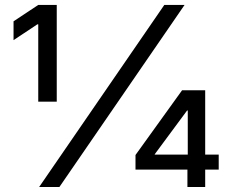

<svg xmlns="http://www.w3.org/2000/svg" viewBox="-20 -747 924 767"><path d="M136.4 0 636.4 -727.3H717.3L217.3 0ZM132.8 -340.9V-649.9H129.3L34.1 -586.6V-661.9L132.8 -727.3H206.7V-340.9ZM521.3 -69.6V-127.8L707.4 -386.4H799.7V-129.3H853.7V-69.6H799.7V0H728.7V-69.6ZM730.1 -129.3V-305.4H727.3L598 -130.7V-129.3Z"/></svg>

Font: Inter Zeller
Style: Regular
Weight: 400
Designer: Rasmus Andersson; Joe Bland
Foundry: zeller
Version: Version 3.015;git-dec3a8cb1